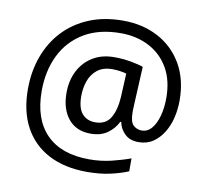

<svg xmlns="http://www.w3.org/2000/svg" viewBox="-86 -809 1071 993"><g transform="rotate(10 449.5 -312.5)"><path d="M841 -357Q841 -311 830.5 -267Q820 -223 798 -187.5Q776 -152 744 -130.5Q712 -109 668 -109Q622 -109 595.5 -135.5Q569 -162 563 -196H558Q540 -159 505 -134Q470 -109 417 -109Q341 -109 299.5 -160Q258 -211 258 -295Q258 -361 284 -411.5Q310 -462 357.5 -491Q405 -520 470 -520Q514 -520 556.5 -512.5Q599 -505 623 -496L613 -293Q612 -275 612 -267.5Q612 -260 612 -257Q612 -205 630.5 -188Q649 -171 674 -171Q705 -171 726.5 -196.5Q748 -222 759.5 -264.5Q771 -307 771 -358Q771 -451 733.5 -515.5Q696 -580 630.5 -614Q565 -648 482 -648Q368 -648 289.5 -601Q211 -554 170.5 -471.5Q130 -389 130 -283Q130 -135 208 -56Q286 23 433 23Q494 23 549.5 9.5Q605 -4 648 -20V48Q605 66 551.5 77.5Q498 89 433 89Q315 89 231 45Q147 1 102.5 -81.5Q58 -164 58 -280Q58 -373 87 -452.5Q116 -532 171 -590.5Q226 -649 304.5 -681.5Q383 -714 482 -714Q586 -714 667 -671Q748 -628 794.5 -548Q841 -468 841 -357ZM336 -293Q336 -229 361.5 -200Q387 -171 430 -171Q486 -171 510.5 -213Q535 -255 539 -322L545 -447Q532 -451 512 -454Q492 -457 471 -457Q422 -457 392 -433Q362 -409 349 -371.5Q336 -334 336 -293Z"/></g></svg>

Font: Noto Sans Siddham
Style: Regular
Weight: 400
Designer: Monotype Design Team
Foundry: Monotype Imaging Inc.
Version: Version 2.004; ttfautohint (v1.8.4.7-5d5b)